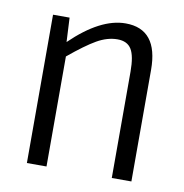

<svg xmlns="http://www.w3.org/2000/svg" viewBox="-63 -557 592 617"><g transform="rotate(10 233.0 -248.5)"><path d="M299 -497Q405 -497 405 -364V0H341V-347Q341 -398 327.5 -420Q314 -442 282 -442Q249 -442 215 -422.5Q181 -403 128 -359V0H64V-484H118L122 -405Q217 -497 299 -497Z"/></g></svg>

Font: exo2condensed_l
Style: Regular
Weight: 300
Width: 3
Designer: Natanael Gama
Version: Version 1.001;PS 001.001;hotconv 1.0.70;makeotf.lib2.5.58329